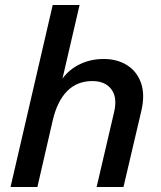

<svg xmlns="http://www.w3.org/2000/svg" viewBox="-20 -745 643 765"><path d="M22 0 190 -725H297L229 -432Q256 -469 299 -489.5Q342 -510 393 -510Q447 -510 486 -485.5Q525 -461 541.5 -415.5Q558 -370 544 -307L472 0H365L435 -300Q448 -357 423.5 -389.5Q399 -422 348 -422Q287 -422 247.5 -382Q208 -342 190 -265L129 0Z"/></svg>

Font: Work Sans Medium
Style: Italic
Weight: 500
Italic angle: -13°
Designer: Wei Huang
Foundry: Wei Huang
Version: Version 2.012; ttfautohint (v1.8.3)